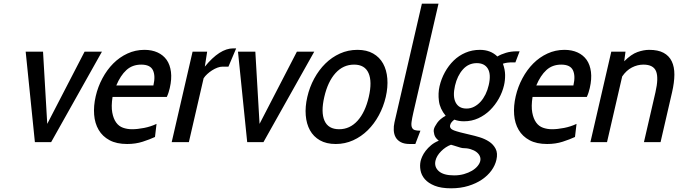

<svg xmlns="http://www.w3.org/2000/svg" viewBox="-20 -770 3673 1040"><path d="M257 0 532.1 -490H438.1L235.9 -99L213.1 -490H119.1L169 0Z M589.6 -245H883.6C887.6 -253.7 890.8 -262 893.3 -270C895.8 -278 897.9 -285.7 899.6 -293C907.2 -325.7 909.3 -355 906 -381C902.6 -407 894.8 -428.7 882.5 -446C870.1 -463.3 853.7 -476.7 833.2 -486C812.7 -495.3 789.1 -500 762.4 -500C729.8 -500 699.1 -493.3 670.3 -480C641.6 -466.7 615.9 -448.7 593.3 -426C570.8 -403.3 551.3 -376.7 534.9 -346C518.5 -315.3 506.3 -283 498.5 -249C490.3 -213.7 487.5 -180.3 489.9 -149C492.3 -117.7 500.5 -90.2 514.4 -66.5C528.2 -42.8 547.9 -24.2 573.4 -10.5C598.9 3.2 630.7 10 668.7 10C699.4 10 727.5 5.8 753.1 -2.5C778.7 -10.8 800.8 -19.3 819.5 -28L827.9 -99C806.9 -89 784.4 -81.7 760.3 -77C736.2 -72.3 714.5 -70 695.2 -70C677.8 -70 661.6 -72.7 646.5 -78C631.4 -83.3 618.9 -92.8 609.1 -106.5C599.2 -120.2 592.2 -138.2 588.1 -160.5C583.9 -182.8 584.4 -211 589.6 -245ZM745 -420C777.6 -420 798.8 -409.8 808.4 -389.5C818.1 -369.2 818.9 -341.7 810.9 -307H609.9C624.9 -343 643.1 -370.8 664.7 -390.5C686.2 -410.2 713 -420 745 -420Z M1217.4 -409 1259.3 -508H1243.3C1194.6 -508 1143.3 -475 1089.4 -409L1102.1 -490H1023.1L910 0H1003L1082.9 -346C1088.1 -354 1094.7 -361.7 1102.7 -369C1110.7 -376.3 1119.4 -383 1128.8 -389C1138.2 -395 1147.8 -399.8 1157.7 -403.5C1167.5 -407.2 1176.8 -409 1185.4 -409Z M1407 0 1682.1 -490H1588.1L1385.9 -99L1363.1 -490H1269.1L1319 0Z M1798.7 10C1832 10 1863.4 3.3 1892.8 -10C1922.2 -23.3 1948.6 -41.5 1971.9 -64.5C1995.2 -87.5 2015.3 -114.5 2032.1 -145.5C2048.9 -176.5 2061.4 -209.7 2069.6 -245C2077.7 -280.3 2080.5 -313.5 2078 -344.5C2075.5 -375.5 2067.9 -402.5 2055.2 -425.5C2042.5 -448.5 2024.6 -466.7 2001.3 -480C1978.1 -493.3 1949.8 -500 1916.4 -500C1882.4 -500 1850.7 -493.3 1821.3 -480C1791.9 -466.7 1765.5 -448.5 1742.2 -425.5C1718.9 -402.5 1698.9 -375.5 1682 -344.5C1665.2 -313.5 1652.7 -280.3 1644.6 -245C1636.4 -209.7 1633.6 -176.5 1636.1 -145.5C1638.6 -114.5 1646.2 -87.5 1658.9 -64.5C1671.6 -41.5 1689.6 -23.3 1712.8 -10C1736.1 3.3 1764.7 10 1798.7 10ZM1898 -420C1936.6 -420 1962.8 -404.7 1976.3 -374C1989.9 -343.3 1990.3 -300.3 1977.6 -245C1964.8 -189.7 1944.5 -146.7 1916.8 -116C1889 -85.3 1855.8 -70 1817.2 -70C1777.8 -70 1751.4 -85.3 1737.8 -116C1724.2 -146.7 1723.8 -189.7 1736.6 -245C1749.3 -300.3 1769.6 -343.3 1797.3 -374C1825.1 -404.7 1858.6 -420 1898 -420Z M2229.7 10 2257.3 -62C2244 -62 2233.8 -63.2 2226.6 -65.5C2219.5 -67.8 2214.4 -72.5 2211.4 -79.5C2208.3 -86.5 2207.6 -96.3 2209.2 -109C2210.8 -121.7 2214 -138.7 2218.9 -160L2355.2 -750H2265.2L2116.9 -108C2113.5 -93.3 2112.2 -78.8 2112.9 -64.5C2113.6 -50.2 2117 -37.5 2123.1 -26.5C2129.2 -15.5 2138.5 -6.7 2151 0C2163.5 6.7 2179.7 10 2199.7 10Z M2423.3 250C2457.3 250 2488.5 245.7 2516.8 237C2545.1 228.3 2569.8 216.8 2590.7 202.5C2611.7 188.2 2628.8 171.8 2642.1 153.5C2655.3 135.2 2664.2 116 2668.8 96C2674.4 72 2673 52 2664.7 36C2656.4 20 2644.6 7 2629.2 -3C2613.8 -13 2596.8 -20.8 2578.1 -26.5C2559.4 -32.2 2542.5 -36.7 2527.2 -40C2485.4 -49.3 2456 -57.2 2439.2 -63.5C2422.3 -69.8 2415.3 -79.3 2418.2 -92C2419.6 -98 2422.4 -103.5 2426.5 -108.5C2430.7 -113.5 2435.6 -118 2441.2 -122C2456.4 -116 2473.8 -113 2493.1 -113C2521.1 -113 2547 -118.5 2570.9 -129.5C2594.8 -140.5 2616 -155.2 2634.6 -173.5C2653.1 -191.8 2668.9 -212.7 2682 -236C2695 -259.3 2704.4 -283.3 2710.1 -308C2714.3 -326 2716.2 -344.7 2716 -364C2715.8 -383.3 2711.9 -403.7 2704.1 -425C2712.1 -427.7 2720 -429.5 2727.9 -430.5C2735.8 -431.5 2741.4 -432 2744.7 -432H2771.7L2794.6 -492H2778.6C2757.9 -492 2738.6 -489.3 2720.7 -484C2702.8 -478.7 2687.3 -472 2674.1 -464C2649.7 -488 2618.1 -500 2579.4 -500C2551.4 -500 2525.4 -494.8 2501.4 -484.5C2477.3 -474.2 2456 -460 2437.5 -442C2419.1 -424 2403.2 -403 2390 -379C2376.8 -355 2367.1 -329.7 2360.9 -303C2355.1 -277.7 2353.9 -251 2357.5 -223C2361 -195 2373.2 -168.3 2394 -143C2373.4 -131.7 2358.1 -118.8 2348.1 -104.5C2338.1 -90.2 2332.2 -78.7 2330.2 -70C2328.5 -62.7 2329.2 -53 2332.5 -41C2335.7 -29 2343.8 -18 2356.8 -8C2340.6 -1.3 2326.8 6.8 2315.2 16.5C2303.6 26.2 2293.8 36.3 2285.6 47C2277.5 57.7 2271.3 67.8 2267.1 77.5C2262.9 87.2 2260 95.3 2258.4 102C2254.8 118 2254.5 134.8 2257.8 152.5C2261 170.2 2268.8 186.2 2281.2 200.5C2293.6 214.8 2311.3 226.7 2334.5 236C2357.7 245.3 2387.3 250 2423.3 250ZM2562.8 -428C2590.8 -428 2610.8 -417.8 2622.8 -397.5C2634.7 -377.2 2636.3 -347.7 2627.3 -309C2623.2 -291 2617.3 -274.3 2609.8 -259C2602.2 -243.7 2593.3 -230.3 2583.1 -219C2572.8 -207.7 2561.2 -198.7 2548.3 -192C2535.5 -185.3 2521.7 -182 2507 -182C2479 -182 2459.4 -193 2448.1 -215C2436.9 -237 2435.7 -267.3 2444.6 -306C2453 -342 2467.2 -371.3 2487.5 -394C2507.7 -416.7 2532.8 -428 2562.8 -428ZM2484.6 32C2501.3 32 2516.1 34 2529.2 38C2542.3 42 2553.1 47.3 2561.5 54C2570 60.7 2575.9 68.2 2579.3 76.5C2582.7 84.8 2583.4 93.3 2581.4 102C2579.3 111.3 2574.3 120.7 2566.5 130C2558.7 139.3 2548.6 147.7 2536.2 155C2523.8 162.3 2509.5 168.3 2493.1 173C2476.6 177.7 2458.8 180 2439.4 180C2401.4 180 2373.9 172.3 2356.7 157C2339.6 141.7 2333.7 122.7 2338.9 100C2342.9 82.7 2353 65.8 2369.1 49.5C2385.2 33.2 2403.1 21.3 2422.8 14C2425.9 14.7 2430.6 16 2436.8 18C2443 20 2449.4 22 2456 24C2462.5 26 2468.4 27.8 2473.7 29.5C2479 31.2 2482.6 32 2484.6 32Z M2864.6 -245H3158.6C3162.6 -253.7 3165.8 -262 3168.3 -270C3170.8 -278 3172.9 -285.7 3174.6 -293C3182.2 -325.7 3184.3 -355 3181 -381C3177.6 -407 3169.8 -428.7 3157.5 -446C3145.1 -463.3 3128.7 -476.7 3108.2 -486C3087.7 -495.3 3064.1 -500 3037.4 -500C3004.8 -500 2974.1 -493.3 2945.3 -480C2916.6 -466.7 2890.9 -448.7 2868.3 -426C2845.8 -403.3 2826.3 -376.7 2809.9 -346C2793.5 -315.3 2781.3 -283 2773.5 -249C2765.3 -213.7 2762.5 -180.3 2764.9 -149C2767.3 -117.7 2775.5 -90.2 2789.4 -66.5C2803.2 -42.8 2822.9 -24.2 2848.4 -10.5C2873.9 3.2 2905.7 10 2943.7 10C2974.4 10 3002.5 5.8 3028.1 -2.5C3053.7 -10.8 3075.8 -19.3 3094.5 -28L3102.9 -99C3081.9 -89 3059.4 -81.7 3035.3 -77C3011.2 -72.3 2989.5 -70 2970.2 -70C2952.8 -70 2936.6 -72.7 2921.5 -78C2906.4 -83.3 2893.9 -92.8 2884.1 -106.5C2874.2 -120.2 2867.2 -138.2 2863.1 -160.5C2858.9 -182.8 2859.4 -211 2864.6 -245ZM3020 -420C3052.6 -420 3073.8 -409.8 3083.4 -389.5C3093.1 -369.2 3093.9 -341.7 3085.9 -307H2884.9C2899.9 -343 2918.1 -370.8 2939.7 -390.5C2961.2 -410.2 2988 -420 3020 -420Z M3468 0H3558L3620.3 -270C3628.5 -305.3 3632.7 -337.2 3632.9 -365.5C3633.1 -393.8 3628.3 -418 3618.6 -438C3608.9 -458 3594.1 -473.3 3574.2 -484C3554.4 -494.7 3528.4 -500 3496.4 -500C3476.4 -500 3455.2 -496 3432.7 -488C3410.2 -480 3386.3 -463.3 3361.1 -438L3368.1 -490H3291.1L3178 0H3268L3350.2 -356C3365.3 -378 3382.8 -394.2 3402.9 -404.5C3422.9 -414.8 3443.6 -420 3465 -420C3501 -420 3523.9 -408 3533.7 -384C3543.4 -360 3542.3 -322 3530.3 -270Z"/></svg>

Font: Cabin Condensed
Style: Regular
Weight: 400
Italic angle: -13°
Designer: Pablo Impallari
Foundry: Pablo Impallari. www.impallari.com Igino Marini. www.ikern.com
Version: Version 1.006